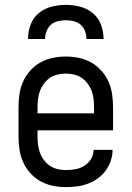

<svg xmlns="http://www.w3.org/2000/svg" viewBox="-20 -760 540 788"><path d="M250 8Q223 8 196.5 2.5Q170 -3 146.5 -16Q123 -29 104.5 -49.5Q86 -70 75 -94.5Q64 -119 60 -146Q56 -173 56 -200V-320Q56 -347 60 -374Q64 -401 75 -425.5Q86 -450 104.5 -470.5Q123 -491 146.5 -504Q170 -517 196.5 -522.5Q223 -528 250 -528Q277 -528 303.5 -522.5Q330 -517 353.5 -504Q377 -491 395.5 -470.5Q414 -450 425 -425.5Q436 -401 440 -374Q444 -347 444 -320V-225H134V-200Q134 -183 136 -166Q138 -149 144 -133Q150 -117 160.5 -103Q171 -89 185 -79.5Q199 -70 216 -66Q233 -62 250 -62Q270 -62 289.5 -65.5Q309 -69 326 -79.5Q343 -90 353.5 -107.5Q364 -125 364 -145H442Q442 -122 434.5 -100Q427 -78 413.5 -59.5Q400 -41 381 -27.5Q362 -14 340.5 -6Q319 2 296 5Q273 8 250 8ZM366 -295V-320Q366 -337 364 -354Q362 -371 356 -387Q350 -403 339.5 -417Q329 -431 315 -440.5Q301 -450 284 -454Q267 -458 250 -458Q233 -458 216 -454Q199 -450 185 -440.5Q171 -431 160.5 -417Q150 -403 144 -387Q138 -371 136 -354Q134 -337 134 -320V-295ZM95 -600Q95 -630 105.5 -658.5Q116 -687 139 -706Q162 -725 191 -732.5Q220 -740 250 -740Q280 -740 309 -732.5Q338 -725 361 -706Q384 -687 394.5 -658.5Q405 -630 405 -600H335Q335 -616 329 -632Q323 -648 311 -658.5Q299 -669 282.5 -673Q266 -677 250 -677Q234 -677 217.5 -673Q201 -669 189 -658.5Q177 -648 171 -632Q165 -616 165 -600Z"/></svg>

Font: Huly
Style: Regular
Weight: 400
Designer: Belleve Invis
Foundry: Belleve Invis
Version: Version 33.2.5; ttfautohint (v1.8.4)